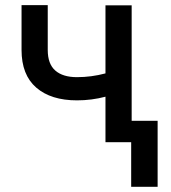

<svg xmlns="http://www.w3.org/2000/svg" viewBox="-20 -551 662 744"><path d="M490.2 -83H590.8V172.9H488.3V0H388.7V-176.3Q335 -162.1 278.3 -162.1Q177.7 -162.1 120.6 -211.4Q63.5 -260.7 63.5 -357.4V-531.2H165V-357.4Q165 -303.2 194.3 -277.6Q223.6 -252 278.3 -252Q334 -252 388.7 -266.6V-530.3H490.2Z"/></svg>

Font: Pretendard Std Medium
Style: Regular
Weight: 500
Designer: Base glyphs from Inter by Rasmus Andersson; Hangeul glyphs from Noto Sans CJK(Source Han Sans) by Jang Soo-young and Kan
Foundry: Kil Hyung-jin
Version: Version 1.309